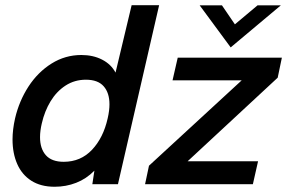

<svg xmlns="http://www.w3.org/2000/svg" viewBox="-20 -710 1106 740"><path d="M593.3 -689.9 434.6 0H335.9L343.8 -52.2Q312.5 -20.5 273.4 -5.4Q234.4 9.8 190.4 9.8Q137.2 9.8 100.8 -13.4Q64.5 -36.6 46.4 -77.9Q28.3 -119.1 28.3 -172.4Q28.3 -210.4 38.1 -253.9Q53.7 -320.8 89.8 -376.5Q126 -432.1 178.7 -465.1Q231.4 -498 293.5 -498Q338.9 -498 373.5 -480.2Q408.2 -462.4 425.3 -430.2L487.3 -689.9ZM401.9 -308.1Q401.9 -352.1 379.6 -377.4Q357.4 -402.8 311 -402.8Q267.6 -402.8 232.9 -380.4Q198.2 -357.9 175 -319.8Q151.9 -281.7 141.1 -234.4Q134.3 -205.6 134.3 -181.2Q134.3 -137.2 156.7 -111.8Q179.2 -86.4 225.6 -86.4Q291 -86.4 334.7 -132.8Q378.4 -179.2 395 -253.9Q401.9 -283.7 401.9 -308.1ZM1066.4 -487.8 1050.3 -410.6 703.1 -88.4H974.6L954.6 0H539.1L554.2 -71.3L911.6 -400.4H645L665 -487.8ZM869.1 -527.3 749.5 -689.5H835.4L885.3 -616.2L972.7 -689.5H1062.5Z"/></svg>

Font: Acari Sans SemiBold
Style: Italic
Weight: 600
Italic angle: -13°
Designer: Alfredo Marco Pradil and Stefan Peev
Foundry: Hanken Design Co.
Version: Version 1.045;January 11, 2019;FontCreator 11.5.0.2425 64-bi